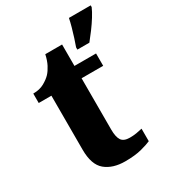

<svg xmlns="http://www.w3.org/2000/svg" viewBox="-186 -860 871 970"><g transform="rotate(-30 249.0 -375.0)"><path d="M256 10Q184 10 141 -25.5Q98 -61 98 -149V-464H24V-519Q62 -519 88.5 -534Q115 -549 130 -565Q144 -580 156.5 -604Q169 -628 176 -661H274V-536H400V-464H274V-165Q274 -122 287 -102Q300 -82 336 -82Q356 -82 374.5 -85Q393 -88 409 -92V-19Q392 -11 353 -0.5Q314 10 256 10ZM328 -613Q335 -632 343.5 -658.5Q352 -685 359.5 -712Q367 -739 371 -760H498V-750Q489 -729 472.5 -702.5Q456 -676 436 -649Q416 -622 398 -600H328Z"/></g></svg>

Font: Noto Serif Thai ExtraBold
Style: Regular
Weight: 800
Version: Version 2.001